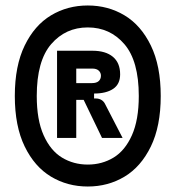

<svg xmlns="http://www.w3.org/2000/svg" viewBox="-20 -760 640 700"><path d="M300 -660Q219 -660 166.5 -599Q114 -538 114 -410Q114 -323 139 -267Q164 -211 206 -185.5Q248 -160 300 -160Q352 -160 394 -185.5Q436 -211 461 -267Q486 -323 486 -410Q486 -538 433.5 -599Q381 -660 300 -660ZM300 -740Q374 -740 434 -704Q494 -668 530 -594Q566 -520 566 -410Q566 -300 530 -226Q494 -152 434 -116Q374 -80 300 -80Q226 -80 166 -116Q106 -152 70 -226Q34 -300 34 -410Q34 -520 70 -594Q106 -668 166 -704Q226 -740 300 -740ZM188 -575H317Q365 -575 391.5 -553Q418 -531 418 -489Q418 -453 392.5 -436Q367 -419 323 -419V-401H329Q341 -401 350 -395.5Q359 -390 364 -379L427 -257H352L285 -396H258V-257H188ZM348 -484Q348 -495 340 -502.5Q332 -510 316 -510H258V-457H315Q332 -457 340 -464.5Q348 -472 348 -484Z"/></svg>

Font: Fliege Mono Thin
Style: Regular
Weight: 100
Version: Version 0.020;Glyphs 3.3 (3306)